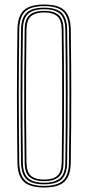

<svg xmlns="http://www.w3.org/2000/svg" viewBox="-20 -825 390 850"><path d="M175.2 5Q112.8 5 85.4 -20.6Q58 -46.2 57.2 -105Q56.2 -191.2 55.6 -263.6Q55 -336 55 -403.2Q55 -470.5 55.6 -541Q56.2 -611.5 57.2 -694Q58 -753.5 85.4 -779.2Q112.8 -805 175.2 -805Q238 -805 265.2 -779.2Q292.5 -753.5 293.2 -694Q294.5 -611.5 295 -541Q295.5 -470.5 295.5 -403.2Q295.5 -336 295 -263.6Q294.5 -191.2 293.2 -105Q292.5 -46.2 265.2 -20.6Q238 5 175.2 5ZM175.2 -2Q233.5 -2 259 -26Q284.5 -50 285.2 -105Q286.5 -191.2 287 -263.6Q287.5 -336 287.5 -403.2Q287.5 -470.5 287 -541Q286.5 -611.5 285.2 -694Q284.5 -749.8 259 -773.9Q233.5 -798 175.2 -798Q117 -798 91.5 -773.9Q66 -749.8 65.2 -694Q64.2 -611.5 63.6 -541Q63 -470.5 63 -403.2Q63 -336 63.6 -263.6Q64.2 -191.2 65.2 -105Q66 -50 91.6 -26Q117.2 -2 175.2 -2ZM175.2 -9Q121.5 -9 97.8 -31.4Q74 -53.8 73.2 -105Q72.2 -191.2 71.6 -263.6Q71 -336 71 -403.2Q71 -470.5 71.6 -541Q72.2 -611.5 73.2 -694Q74 -746 97.8 -768.5Q121.5 -791 175.2 -791Q229 -791 252.8 -768.5Q276.5 -746 277.2 -694Q278.5 -611.5 279 -541Q279.5 -470.5 279.5 -403.2Q279.5 -336 279 -263.6Q278.5 -191.2 277.2 -105Q276.5 -53.8 252.8 -31.4Q229 -9 175.2 -9ZM175.2 -16Q223.8 -16 246.2 -36.4Q268.8 -56.8 269.2 -105Q270.5 -191.2 271 -263.6Q271.5 -336 271.5 -403.2Q271.5 -470.5 271 -541Q270.5 -611.5 269.2 -694Q268.5 -742.2 246.6 -763.1Q224.8 -784 175.2 -784Q125.8 -784 103.9 -763.1Q82 -742.2 81.2 -694Q80.2 -611.5 79.6 -541Q79 -470.5 79 -403.2Q79 -336 79.6 -263.6Q80.2 -191.2 81.2 -105Q81.8 -56.8 104.2 -36.4Q126.8 -16 175.2 -16ZM175.2 -23Q133 -23 111.4 -40.8Q89.8 -58.5 89.2 -105Q87.8 -220 87.2 -316.8Q86.8 -413.5 87.4 -504.6Q88 -595.8 89.2 -694Q89.8 -739.5 110.6 -758.2Q131.5 -777 175.2 -777Q219.2 -777 240 -758.2Q260.8 -739.5 261.2 -694Q262.2 -625.5 262.8 -556.6Q263.2 -487.8 263.4 -416.1Q263.5 -344.5 263 -267.4Q262.5 -190.2 261.2 -105Q260.8 -58.5 239.1 -40.8Q217.5 -23 175.2 -23ZM175.2 -30Q214 -30 233.4 -46.6Q252.8 -63.2 253.2 -106Q254.2 -183.5 254.9 -254.2Q255.5 -325 255.5 -394.6Q255.5 -464.2 255 -537.5Q254.5 -610.8 253.2 -693Q252.8 -736.2 233.4 -753.1Q214 -770 175.2 -770Q136.8 -770 117.2 -753.1Q97.8 -736.2 97.2 -693Q96 -603 95.4 -511.1Q94.8 -419.2 95.2 -319.6Q95.8 -220 97.2 -106Q97.8 -63.2 117.2 -46.6Q136.8 -30 175.2 -30Z"/></svg>

Font: Big Shoulders Inline Text Thin Thin
Style: Regular
Weight: 250
Version: Version 2.002